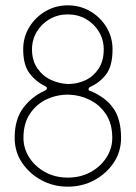

<svg xmlns="http://www.w3.org/2000/svg" viewBox="-20 -694 509 720"><path d="M234 6Q180 6 135 -18.5Q90 -43 62.5 -84Q35 -125 35 -177Q35 -246 66.5 -288.5Q98 -331 146 -353Q155 -357 156 -362.5Q157 -368 147 -372Q113 -389 90 -420Q67 -451 67 -509Q67 -555 90 -592.5Q113 -630 151 -652Q189 -674 234 -674Q280 -674 318 -652Q356 -630 379 -592.5Q402 -555 402 -509Q402 -446 377.5 -414.5Q353 -383 316 -367Q312 -364 312 -359Q312 -354 321 -352Q376 -329 405 -288Q434 -247 434 -177Q434 -125 406.5 -84Q379 -43 334 -18.5Q289 6 234 6ZM236 -379Q270 -379 300 -393Q330 -407 349.5 -436Q369 -465 369 -509Q369 -545 351 -575Q333 -605 302.5 -622.5Q272 -640 234 -640Q197 -640 166.5 -622.5Q136 -605 118 -575Q100 -545 100 -509Q100 -467 120 -438Q140 -409 171 -394.5Q202 -380 236 -379ZM234 -28Q282 -28 319.5 -48.5Q357 -69 379 -103Q401 -137 401 -177Q401 -230 377.5 -265.5Q354 -301 316.5 -319.5Q279 -338 238 -339Q196 -340 157 -322.5Q118 -305 93 -268.5Q68 -232 68 -177Q68 -137 90 -103Q112 -69 149.5 -48.5Q187 -28 234 -28Z"/></svg>

Font: Glory Thin
Style: Regular
Weight: 100
Designer: Robert Leuschke
Foundry: Robert Leuschke
Version: Version 1.011